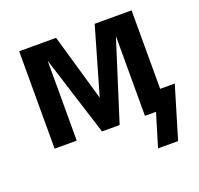

<svg xmlns="http://www.w3.org/2000/svg" viewBox="-122 -653 997 963"><g transform="rotate(-20 376.5 -172.0)"><path d="M670 176H563L616 0H557V-426L422 0H328L193 -426V0H75V-520H272L375 -163L478 -520H675V-101H753Z"/></g></svg>

Font: Iosevka Aile
Style: Bold
Weight: 700
Designer: Belleve Invis
Foundry: Belleve Invis
Version: Version 28.0.1; ttfautohint (v1.8.4)